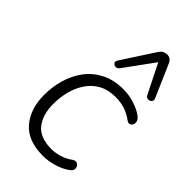

<svg xmlns="http://www.w3.org/2000/svg" viewBox="-233 -840 926 926"><g transform="rotate(45 229.5 -377.0)"><path d="M253 8Q149 8 99 -51Q49 -110 49 -205Q49 -258 63.5 -309.5Q78 -361 108.5 -402.5Q139 -444 187 -469Q235 -494 301 -494Q339 -494 375.5 -482.5Q412 -471 437 -453Q456 -439 456.5 -423Q457 -407 446 -399Q435 -391 419 -403Q369 -441 301 -441Q250 -441 214 -421Q178 -401 155 -366.5Q132 -332 121.5 -290Q111 -248 111 -205Q111 -132 145.5 -88Q180 -44 259 -44Q284 -44 313 -52.5Q342 -61 368 -80Q383 -90 394.5 -82.5Q406 -75 407.5 -61Q409 -47 394 -36Q366 -15 327.5 -3.5Q289 8 253 8ZM439 -572Q445 -559 437.5 -551Q430 -543 419 -543.5Q408 -544 402 -555L327 -705L217 -554Q209 -543 198 -543.5Q187 -544 181 -552Q175 -560 184 -574L290 -737Q299 -751 309.5 -756.5Q320 -762 332 -762Q356 -762 367 -737Z"/></g></svg>

Font: Nunito Light
Style: Italic
Weight: 300
Italic angle: -9°
Designer: Vernon Adams
Foundry: Vernon Adams
Version: Version 3.601; ttfautohint (v1.8.2.53-6de2)